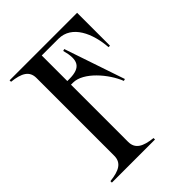

<svg xmlns="http://www.w3.org/2000/svg" viewBox="-198 -815 929 929"><g transform="rotate(-45 267.0 -350.0)"><path d="M487 -700H25V-690C90 -683 125 -664 125 -616V-84C125 -36 90 -17 25 -10V0H320V-10C255 -17 220 -36 220 -84V-475H234C305 -475 385 -381 414 -307L424 -310L319 -620L309 -617C331 -536 314 -500 234 -500H220V-675H334C427 -675 470 -574 477 -475H487Z"/></g></svg>

Font: Sprat Condesed
Style: Regular
Weight: 400
Width: 3
Designer: Ethan Nakache
Foundry: Collletttivo
Version: Version 2.000;Glyphs 3.2 (3217)